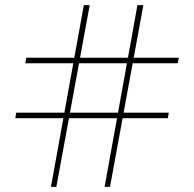

<svg xmlns="http://www.w3.org/2000/svg" viewBox="-20 -728 756 748"><path d="M199.5 0H178.5L306.5 -708H329.5ZM408.5 0H387.5L515.5 -708H538.5ZM39.6 -267.5 43.4 -289H637.4L634.1 -267.5ZM672.6 -481.5H78.6L82.4 -503H676.4Z"/></svg>

Font: Kalnia Thin
Style: Regular
Weight: 100
Version: Version 1.105